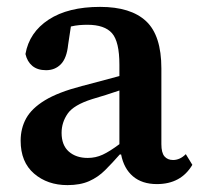

<svg xmlns="http://www.w3.org/2000/svg" viewBox="-20 -523 583 558"><path d="M436 12Q393 12 366.5 -10.5Q340 -33 332 -74H328Q306 -49 285.5 -28.5Q265 -8 239 3.5Q213 15 176 15Q118 15 79 -18.5Q40 -52 40 -114Q40 -150 56 -179Q72 -208 110.5 -231.5Q149 -255 218 -273Q246 -280 273 -287.5Q300 -295 327 -302V-335Q327 -402 305.5 -426.5Q284 -451 234 -451Q222 -451 210.5 -450Q199 -449 186 -446L178 -393Q174 -354 157 -336.5Q140 -319 114 -319Q89 -319 74 -331.5Q59 -344 54 -366Q65 -429 121.5 -466Q178 -503 271 -503Q360 -503 404.5 -461.5Q449 -420 449 -324V-104Q449 -79 458 -68.5Q467 -58 483 -58Q503 -58 520 -75L539 -44Q506 12 436 12ZM159 -137Q159 -101 180 -82.5Q201 -64 235 -64Q258 -64 278.5 -73.5Q299 -83 327 -104V-260Q307 -253 287.5 -247Q268 -241 248 -235Q194 -218 176.5 -192.5Q159 -167 159 -137Z"/></svg>

Font: Source Serif 4 SmText Semibold
Style: Regular
Weight: 600
Designer: Frank Grießhammer
Foundry: Adobe
Version: Version 4.005;hotconv 1.1.0;makeotfexe 2.6.0